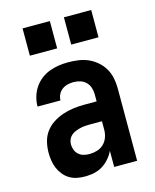

<svg xmlns="http://www.w3.org/2000/svg" viewBox="-112 -813 725 897"><g transform="rotate(-15 250.0 -364.0)"><path d="M189 8Q169 8 150 4.5Q131 1 114 -9Q97 -19 84.5 -34.5Q72 -50 64.5 -67.5Q57 -85 54 -104.5Q51 -124 51 -143Q51 -170 57.5 -196Q64 -222 79.5 -243Q95 -264 117.5 -278.5Q140 -293 165 -301.5Q190 -310 216.5 -313.5Q243 -317 269 -317H330V-351Q330 -368 325 -383.5Q320 -399 308.5 -410.5Q297 -422 281 -427Q265 -432 248 -432Q234 -432 219.5 -428.5Q205 -425 193 -416Q181 -407 174.5 -393Q168 -379 168 -365H57Q57 -388 63.5 -411Q70 -434 83 -454Q96 -474 115 -489Q134 -504 156 -512.5Q178 -521 201.5 -524.5Q225 -528 248 -528Q273 -528 298 -524.5Q323 -521 345.5 -511Q368 -501 387 -484.5Q406 -468 418.5 -446.5Q431 -425 436 -400.5Q441 -376 441 -351V0H330V-78Q325 -68 323.5 -65.5Q322 -63 319 -58.5Q316 -54 312.5 -49.5Q309 -45 305.5 -41Q302 -37 298 -33Q294 -29 290 -25.5Q286 -22 281.5 -19Q277 -16 272.5 -13Q268 -10 263 -7.5Q258 -5 253 -3Q248 -1 242.5 0.5Q237 2 232 3.5Q227 5 221.5 5.5Q216 6 210.5 6.5Q205 7 199.5 7.5Q194 8 189 8ZM234 -88Q253 -88 271.5 -93.5Q290 -99 303.5 -112Q317 -125 323.5 -143Q330 -161 330 -180V-221H269Q257 -221 245.5 -220Q234 -219 222.5 -216Q211 -213 200 -208.5Q189 -204 180 -196Q171 -188 166.5 -177Q162 -166 162 -154Q162 -140 167 -127Q172 -114 182.5 -104.5Q193 -95 206.5 -91.5Q220 -88 234 -88ZM416 -604H284V-736H416ZM216 -604H84V-736H216Z"/></g></svg>

Font: Iosevka SS04
Style: Bold
Weight: 700
Monospace: yes
Designer: Belleve Invis
Foundry: Belleve Invis
Version: Version 19.0.0; ttfautohint (v1.8.4)